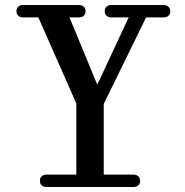

<svg xmlns="http://www.w3.org/2000/svg" viewBox="-20 -750 740 770"><path d="M71.8 -730H296.9Q308.6 -730 315.9 -723.1Q323.2 -716.3 323.2 -705.1Q323.2 -693.8 315.9 -687Q308.6 -680.2 296.9 -680.2H258.8L370.1 -410.2L496.1 -680.2H425.8Q414.6 -680.2 407.2 -687Q399.9 -693.8 399.9 -705.1Q399.9 -716.3 407.2 -723.1Q414.6 -730 425.8 -730H634.8Q647.9 -730 655.5 -722.9Q663.1 -715.8 663.1 -705.1Q663.1 -693.4 655.5 -686.8Q647.9 -680.2 634.8 -680.2H565.9L396 -333V-49.8H515.1Q527.3 -49.8 534.7 -43Q542 -36.1 542 -24.9Q542 -13.7 534.7 -6.8Q527.3 0 515.1 0H167Q154.3 0 147.2 -6.6Q140.1 -13.2 140.1 -24.9Q140.1 -36.6 147.2 -43.2Q154.3 -49.8 167 -49.8H286.1V-335L133.8 -680.2H71.8Q60.5 -680.2 53.2 -687Q45.9 -693.8 45.9 -705.1Q45.9 -716.3 53.2 -723.1Q60.5 -730 71.8 -730Z"/></svg>

Font: Director
Style: Regular
Weight: 400
Designer: Ange Degheest & May Jolivet & Justine Herbel
Foundry: Velvetyne Type Foundry
Version: Version 1.000;FEAKit 1.0